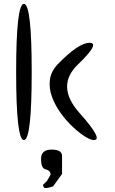

<svg xmlns="http://www.w3.org/2000/svg" viewBox="-20 -720 590 987"><path d="M63 -350Q63 -700 103 -700Q143 -700 143 -350Q143 0 103 0Q63 0 63 -350ZM389 -139Q513 0 463 0Q446 0 416.5 -18.5Q387 -37 353.5 -68.5Q320 -100 291.5 -139.5Q263 -179 247 -223Q231 -267 236.5 -310Q242 -353 277 -390Q384 -500 440 -500Q497 -500 381 -389Q265 -278 389 -139ZM205 242Q199 231 202 229L221 211L240 178Q240 157 216 151Q191 147 191 97Q191 49 245 49Q299 49 299 82V174L253 238Q210 253 205 242Z"/></svg>

Font: Syne Mono
Style: Regular
Weight: 400
Monospace: yes
Designer: Lucas Descroix
Foundry: Bonjour Monde
Version: Version 2.000; ttfautohint (v1.8.3)